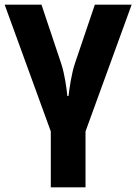

<svg xmlns="http://www.w3.org/2000/svg" viewBox="-20 -564 585 824"><path d="M347 240V0L545 -544H387L301 -290C287 -248 278 -185 274 -152H269C266 -185 257 -248 243 -290L158 -544H0L198 0V240Z"/></svg>

Font: Noto Sans Display
Style: Bold
Weight: 700
Designer: Monotype Design Team
Foundry: Monotype Imaging Inc.
Version: Version 1.900